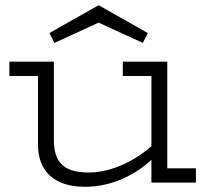

<svg xmlns="http://www.w3.org/2000/svg" viewBox="-20 -702 793 738"><path d="M733 -55H623V-465H452V-410H562V-140C514 -97 420 -39 323 -39C239 -39 187 -65 187 -164V-465H16V-410H126V-146C126 -47 185 16 307 16C409 16 501 -30 562 -88V0H733ZM548 -575 359 -682 170 -575 189 -537 359 -615 529 -537Z"/></svg>

Font: Stint Ultra Expanded
Style: Regular
Weight: 400
Width: 7
Designer: Astigmatic (AOETI)
Foundry: Astigmatic (AOETI)
Version: Version 1.000